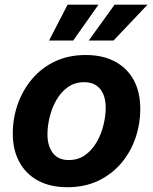

<svg xmlns="http://www.w3.org/2000/svg" viewBox="-20 -783 650 814"><path d="M266.1 10.7Q192.9 10.7 141.1 -17.3Q89.4 -45.4 61.8 -96.7Q34.2 -147.9 34.2 -216.3Q34.2 -282.2 55.4 -342Q76.7 -401.9 116.5 -448.7Q156.2 -495.6 213.4 -522.7Q270.5 -549.8 343.3 -549.8Q416.5 -549.8 468.3 -521.7Q520 -493.7 547.4 -442.6Q574.7 -391.6 574.7 -322.3Q574.7 -256.8 554 -197Q533.2 -137.2 493.2 -90.3Q453.1 -43.5 396 -16.4Q338.9 10.7 266.1 10.7ZM271.5 -104.5Q312 -104.5 341.6 -126Q371.1 -147.5 390.4 -181.4Q409.7 -215.3 418.9 -253.9Q428.2 -292.5 428.2 -326.2Q428.2 -359.4 418 -383.5Q407.7 -407.7 387.7 -421.1Q367.7 -434.6 337.4 -434.6Q296.9 -434.6 267.3 -413.3Q237.8 -392.1 218.8 -358.4Q199.7 -324.7 190.4 -286.4Q181.2 -248 181.2 -213.4Q181.2 -164.6 203.9 -134.5Q226.6 -104.5 271.5 -104.5ZM290.5 -611.3H188L266.6 -763.2H397.5ZM461.4 -611.3H356.4L465.8 -763.2H605.5Z"/></svg>

Font: Inter 16pt
Style: Bold Italic
Weight: 700
Italic angle: -9.3988°
Version: Version 4.001;git-66647c0bb